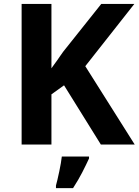

<svg xmlns="http://www.w3.org/2000/svg" viewBox="-20 -734 704 975"><path d="M664.1 0H492.2L305.2 -300.8L241.2 -254.9V0H89.8V-713.9H241.2V-387.2Q246.6 -394.5 256.3 -408.2Q266.1 -421.9 271.5 -429.2Q276.4 -436.5 286.1 -450.4Q295.9 -464.4 300.8 -471.2L494.1 -713.9H662.1L413.1 -397.9ZM432.1 70.8Q417 103.5 397 142.6Q380.4 175.3 351.1 221.2H264.2V208Q270.5 186 281.2 135.7Q290.5 91.3 293.9 61H432.1Z"/></svg>

Font: Droid Sans Thai
Style: Bold
Weight: 700
Designer: Steve Matteson
Foundry: Ascender Corporation
Version: Version 1.00